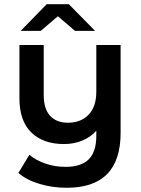

<svg xmlns="http://www.w3.org/2000/svg" viewBox="-20 -704 666 909"><path d="M551 -491V-75Q551 185 296 185Q229 185 168 167Q107 149 67 115L119 29Q150 55 195 70.5Q240 86 290 86Q365 86 400.5 50Q436 14 436 -62V-85Q408 -54 368.5 -38Q329 -22 283 -22Q185 -22 128.5 -76.5Q72 -131 72 -239V-491H187V-254Q187 -189 217 -156Q247 -123 302 -123Q363 -123 399.5 -161Q436 -199 436 -270V-491ZM335 -558 254 -627 173 -558H78L201 -684H306L430 -558Z"/></svg>

Font: Montserrat Ace
Style: Bold
Weight: 600
Designer: Julieta Ulanovsky
Foundry: Julieta Ulanovsky
Version: Version 1